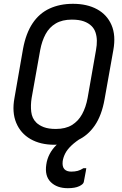

<svg xmlns="http://www.w3.org/2000/svg" viewBox="-20 -740 640 1008"><path d="M363 -720Q437 -720 489.5 -691.5Q542 -663 565.5 -608.5Q589 -554 575 -477L529 -219Q514 -134 477.5 -81Q441 -28 387.5 -4Q334 20 266 20Q192 20 140 -10Q88 -40 65 -95.5Q42 -151 56 -226L101 -484Q116 -565 151 -617.5Q186 -670 240 -695Q294 -720 363 -720ZM146 -225Q140 -187 144 -153Q148 -119 170 -97Q185 -82 210 -72.5Q235 -63 273 -63Q324 -63 357.5 -83.5Q391 -104 411 -140.5Q431 -177 440 -226L484 -477Q489 -504 488.5 -527Q488 -550 481.5 -569.5Q475 -589 461 -603Q445 -619 420 -628Q395 -637 357 -637Q307 -637 273 -617Q239 -597 219.5 -561Q200 -525 191 -477ZM388 -44Q402 -48 416 -49.5Q430 -51 448 -49Q442 -41 433 -34Q424 -27 414 -20Q377 3 355 24Q333 45 322.5 65.5Q312 86 309 107Q306 135 318 148Q330 161 354 161Q373 161 388 157Q403 153 418 143H433Q432 150 430.5 159Q429 168 426.5 180.5Q424 193 420 215Q418 227 396 237.5Q374 248 336 248Q279 248 246.5 216Q214 184 223 124Q227 95 240.5 69Q254 43 276 21.5Q298 0 326.5 -16.5Q355 -33 388 -44Z"/></svg>

Font: RecMonoLinear Nerd Font Mono
Style: Italic
Weight: 400
Italic angle: -10°
Monospace: yes
Version: Version 1.085; ttfautohint (v1.8.4.7-5d5b);Nerd Fonts 3.2.1